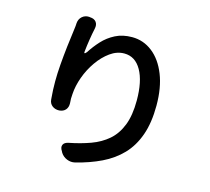

<svg xmlns="http://www.w3.org/2000/svg" viewBox="-118 -941 1236 1132"><g transform="rotate(15 500.0 -375.5)"><path d="M296 -801Q322 -800 334 -784Q346 -768 340 -742Q333 -710 327 -671.5Q321 -633 318 -604Q313 -575 332 -598Q356 -636 388.5 -671.5Q421 -707 465 -729.5Q509 -752 567 -752Q636 -752 691 -709Q746 -666 777.5 -587Q809 -508 809 -399Q809 -294 782 -218Q755 -142 705.5 -90.5Q656 -39 586.5 -5.5Q517 28 432 49Q407 55 382.5 45Q358 35 344 13L340 5Q326 -16 333 -32Q340 -48 365 -53Q436 -67 495 -88.5Q554 -110 597.5 -147.5Q641 -185 665 -246Q689 -307 689 -398Q689 -515 651.5 -581Q614 -647 547 -647Q502 -647 461 -617.5Q420 -588 387.5 -541.5Q355 -495 335.5 -441Q316 -387 313 -337Q310 -307 313 -281Q314 -256 300.5 -240.5Q287 -225 262 -223Q237 -222 219.5 -235.5Q202 -249 200 -273Q199 -289 198 -301.5Q197 -314 196 -332Q195 -350 195 -383Q195 -430 199.5 -486Q204 -542 210.5 -599Q217 -656 224 -705Q226 -719 227 -729.5Q228 -740 228 -746Q230 -772 247.5 -787.5Q265 -803 290 -802Z"/></g></svg>

Font: Chiron GoRound TC SB
Style: Regular
Weight: 500
Designer: Ryoko NISHIZUKA 西塚涼子 (kana, bopomofo & ideographs); Paul D. Hunt (Latin, Greek & Cyrillic); Sandoll Communications 산돌커뮤니
Foundry: Adobe
Version: Version 1.000;hotconv 1.1.1;makeotfexe 2.6.0